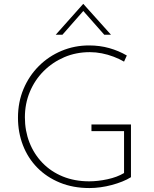

<svg xmlns="http://www.w3.org/2000/svg" viewBox="-20 -944 778 972"><path d="M643 -47Q624 -35 599 -25Q574 -15 546 -7.5Q518 0 489 4Q460 8 433 8Q350 8 283 -19.5Q216 -47 168.5 -95.5Q121 -144 96 -209Q71 -274 71 -348Q71 -427 99 -493.5Q127 -560 176.5 -609.5Q226 -659 291.5 -686.5Q357 -714 431 -714Q485 -714 533 -700.5Q581 -687 622 -663L608 -632Q584 -646 555 -657Q526 -668 495.5 -674Q465 -680 435 -680Q365 -680 305.5 -654.5Q246 -629 201 -584Q156 -539 131 -479Q106 -419 106 -350Q106 -282 129 -223Q152 -164 195 -119.5Q238 -75 298 -50.5Q358 -26 432 -26Q475 -26 524 -36.5Q573 -47 608 -68V-280H443V-314H643ZM508 -768 394 -897 411 -899 296 -768H262L401 -924H402L542 -768Z"/></svg>

Font: Josefin Sans ExtraLight
Style: Regular
Weight: 250
Designer: Santiago Orozco
Foundry: Typemade
Version: Version 2.000